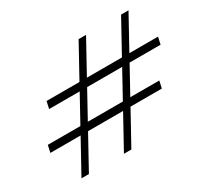

<svg xmlns="http://www.w3.org/2000/svg" viewBox="-158 -1024 1334 1253"><g transform="rotate(-30 509.0 -398.0)"><path d="M443 0H499L634 -245H870L882 -299H663.5L772.5 -497H1006L1018 -551H802L937 -796H881L746 -551H482L617 -796H561L426 -551H178L166 -497H396.5L287.5 -299H42L30 -245H258L123 0H179L314 -245H578ZM343.5 -299 452.5 -497H716.5L607.5 -299Z"/></g></svg>

Font: Beautique Display Medium
Style: Bold
Weight: 900
Italic angle: -12°
Designer: Nhat-Quang Ngo
Version: Version 1.100;Glyphs 3.2.3 (3260)